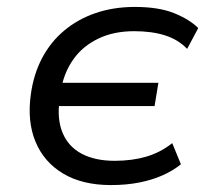

<svg xmlns="http://www.w3.org/2000/svg" viewBox="-20 -525 607 554"><path d="M300 9Q218 9 162.5 -24Q107 -57 82.5 -116Q58 -175 69 -253Q77 -311 101.5 -357.5Q126 -404 165.5 -437Q205 -470 256.5 -487.5Q308 -505 369 -505Q438 -505 482.5 -487Q527 -469 552 -444L520 -384Q494 -411 456 -423Q418 -435 367 -435Q308 -435 263.5 -413.5Q219 -392 192.5 -355Q166 -318 157 -271L150 -286H437L426 -219H140L152 -237Q144 -182 160.5 -142Q177 -102 215.5 -81.5Q254 -61 311 -61Q361 -61 402 -73Q443 -85 477 -112L502 -51Q480 -33 450 -19.5Q420 -6 382.5 1.5Q345 9 300 9Z"/></svg>

Font: Nunito Sans 7pt
Style: Italic
Weight: 400
Italic angle: -9°
Designer: Vernon Adams
Foundry: Vernon Adams
Version: Version 3.101;gftools[0.9.27]